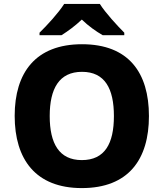

<svg xmlns="http://www.w3.org/2000/svg" viewBox="-20 -951 836 981"><path d="M490 -931H308C279 -885 220 -821 182 -784V-771H294C329 -793 363 -818 398 -851C432 -818 470 -791 505 -771H615V-784C580 -819 519 -885 490 -931ZM741 -358C741 -580 637 -725 399 -725C162 -725 55 -580 55 -359C55 -137 162 10 398 10C637 10 741 -137 741 -358ZM234 -358C234 -498 282 -584 399 -584C516 -584 562 -498 562 -358C562 -218 516 -133 398 -133C282 -133 234 -218 234 -358Z"/></svg>

Font: Noto Sans Arabic ExtBd
Style: Regular
Weight: 800
Designer: Monotype Design Team, Nadine Chahine, Nizar Qandah and Khaled Hosny
Foundry: Monotype Imaging Inc.
Version: Version 2.012